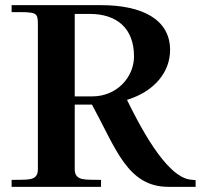

<svg xmlns="http://www.w3.org/2000/svg" viewBox="-20 -725 779 745"><path d="M719 -28C621 -39 515 -252 473 -337H471C581 -370 640 -447 640 -531C640 -649 533 -705 372 -705H25V-678C123 -678 127 -680 127 -627V-68C127 -20 85 -29 25 -27V0H372V-27C316 -29 270 -20 270 -68V-319H337C431 -146 475 0 634 0H739V-26ZM270 -351V-671H328C434 -671 500 -615 500 -506C500 -426 434 -351 338 -351Z"/></svg>

Font: Ortica Linear
Style: Bold
Weight: 700
Designer: Benedetta Bovani
Foundry: Collletttivo
Version: Version 2.000;Glyphs 3.1.2 (3151)